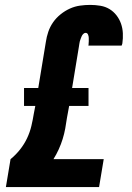

<svg xmlns="http://www.w3.org/2000/svg" viewBox="-20 -763 540 783"><path d="M4 0 23 -114Q44 -131 61.5 -153Q79 -175 90.5 -199.5Q102 -224 108 -249.5Q114 -275 118 -300L124 -331H78V-404H136L167 -592Q170 -613 177 -633.5Q184 -654 196.5 -672Q209 -690 227 -704.5Q245 -719 265 -728Q285 -737 306 -740Q327 -743 348 -743Q369 -743 389.5 -739.5Q410 -736 426.5 -726Q443 -716 455 -700.5Q467 -685 473.5 -666.5Q480 -648 481 -627.5Q482 -607 479 -586Q478 -583 477.5 -581Q477 -579 476 -577H340L341 -579Q342 -587 342 -594Q342 -601 342 -608Q342 -615 339 -622Q336 -629 329 -629Q324 -629 319.5 -624.5Q315 -620 313 -615Q311 -610 309 -605Q307 -600 305.5 -594.5Q304 -589 303.5 -584Q303 -579 302 -574L274 -404H341V-331H262L253 -282Q250 -260 246 -238.5Q242 -217 235.5 -196Q229 -175 219.5 -154Q210 -133 198 -114H403L384 0Z"/></svg>

Font: Iosevka Curly Slab Heavy
Style: Italic
Weight: 900
Italic angle: -9°
Monospace: yes
Designer: Belleve Invis
Foundry: Belleve Invis
Version: Version 22.1.2; ttfautohint (v1.8.4)